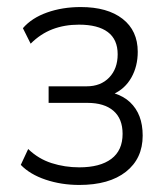

<svg xmlns="http://www.w3.org/2000/svg" viewBox="-20 -517 477 545"><path d="M205 8Q154 8 109.5 -7Q65 -22 39 -49L60 -94Q89 -66 126.5 -54Q164 -42 205 -42Q264 -42 296 -66Q328 -90 328 -137Q328 -180 302 -202.5Q276 -225 228 -225H118V-272H226Q266 -272 290 -297Q314 -322 314 -363Q314 -405 286 -426Q258 -447 204 -447Q163 -447 129 -434Q95 -421 67 -393L45 -437Q70 -466 113.5 -481.5Q157 -497 209 -497Q285 -497 328 -463.5Q371 -430 371 -370Q371 -329 353 -297Q335 -265 302 -250V-253Q331 -244 349 -227Q367 -210 376 -186.5Q385 -163 385 -132Q385 -67 337.5 -29.5Q290 8 205 8Z"/></svg>

Font: Nunito Sans 10pt Condensed Light
Style: Regular
Weight: 300
Width: 3
Designer: Vernon Adams
Foundry: Vernon Adams
Version: Version 3.101;gftools[0.9.27]